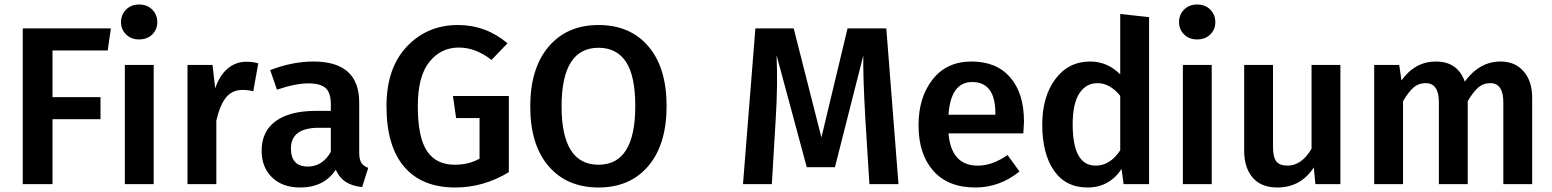

<svg xmlns="http://www.w3.org/2000/svg" viewBox="-20 -817 6888 852"><path d="M81 0V-691H472L458 -593H213V-386H426V-288H213V0Z M597 -797Q633 -797 655.5 -774.5Q678 -752 678 -719Q678 -686 655.5 -664Q633 -642 597 -642Q562 -642 539.5 -664Q517 -686 517 -719Q517 -752 539.5 -774.5Q562 -797 597 -797ZM662 -529V0H534V-529Z M1073 -543Q1102 -543 1126 -536L1104 -412Q1080 -418 1057 -418Q1010 -418 983 -384.5Q956 -351 940 -282V0H812V-529H923L935 -425Q954 -482 990 -512.5Q1026 -543 1073 -543Z M1574 -140Q1574 -109 1583.5 -94.5Q1593 -80 1614 -72L1587 13Q1499 5 1470 -64Q1418 15 1312 15Q1233 15 1187 -30Q1141 -75 1141 -148Q1141 -234 1203.5 -279.5Q1266 -325 1382 -325H1448V-355Q1448 -406 1424.5 -426.5Q1401 -447 1349 -447Q1291 -447 1209 -419L1179 -506Q1278 -544 1371 -544Q1574 -544 1574 -362ZM1346 -78Q1411 -78 1448 -143V-250H1395Q1271 -250 1271 -158Q1271 -78 1346 -78Z M2012 -706Q2136 -706 2232 -625L2161 -551Q2091 -606 2016 -606Q1936 -606 1885 -542Q1834 -478 1834 -346Q1834 -208 1874.5 -147Q1915 -86 1998 -86Q2061 -86 2108 -113V-293H2004L1990 -391H2238V-53Q2126 15 2000 15Q1852 15 1773.5 -77Q1695 -169 1695 -346Q1695 -515 1785.5 -610.5Q1876 -706 2012 -706Z M2938 -346Q2938 -176 2857 -80.5Q2776 15 2636 15Q2496 15 2414.5 -79.5Q2333 -174 2333 -345Q2333 -514 2414.5 -610Q2496 -706 2636 -706Q2776 -706 2857 -611.5Q2938 -517 2938 -346ZM2636 -605Q2472 -605 2472 -345Q2472 -86 2636 -86Q2799 -86 2799 -346Q2799 -481 2757.5 -543Q2716 -605 2636 -605Z M3913 -691 3967 0H3838L3820 -289Q3809 -483 3811 -571L3685 -75H3560L3426 -572Q3432 -443 3422 -285L3405 0H3277L3332 -691H3502L3625 -207L3741 -691Z M4524 -277Q4524 -267 4521 -225H4189Q4201 -82 4319 -82Q4383 -82 4451 -129L4504 -56Q4416 15 4308 15Q4187 15 4121.5 -59Q4056 -133 4056 -261Q4056 -385 4118.5 -464.5Q4181 -544 4291 -544Q4402 -544 4463 -473.5Q4524 -403 4524 -277ZM4397 -308V-314Q4397 -453 4294 -453Q4199 -453 4189 -308Z M4951 -755 5079 -741V0H4966L4957 -67Q4902 15 4806 15Q4709 15 4657 -60Q4605 -135 4605 -264Q4605 -388 4663 -466Q4721 -544 4818 -544Q4894 -544 4951 -487ZM4842 -82Q4906 -82 4951 -150V-392Q4905 -448 4850 -448Q4799 -448 4769.5 -402.5Q4740 -357 4740 -265Q4740 -82 4842 -82Z M5292 -797Q5328 -797 5350.5 -774.5Q5373 -752 5373 -719Q5373 -686 5350.5 -664Q5328 -642 5292 -642Q5257 -642 5234.5 -664Q5212 -686 5212 -719Q5212 -752 5234.5 -774.5Q5257 -797 5292 -797ZM5357 -529V0H5229V-529Z M5928 -529V0H5817L5810 -74Q5752 15 5648 15Q5577 15 5539 -28.5Q5501 -72 5501 -149V-529H5629V-165Q5629 -119 5644 -100.5Q5659 -82 5693 -82Q5756 -82 5800 -157V-529Z M6639 -544Q6703 -544 6741 -500.5Q6779 -457 6779 -383V0H6651V-363Q6651 -448 6593 -448Q6562 -448 6539.5 -428.5Q6517 -409 6493 -368V0H6365V-363Q6365 -448 6307 -448Q6275 -448 6252.5 -428.5Q6230 -409 6206 -368V0H6078V-529H6189L6199 -460Q6259 -544 6352 -544Q6448 -544 6480 -455Q6545 -544 6639 -544Z"/></svg>

Font: FiraGO Medium
Style: Regular
Weight: 500
Designer: bBox Type
Foundry: bBox Type GmbH
Version: Version 1.001;PS 001.001;hotconv 1.0.88;makeotf.lib2.5.64775